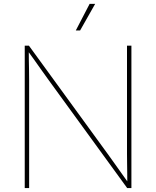

<svg xmlns="http://www.w3.org/2000/svg" viewBox="-20 -961 798 981"><path d="M106.4 0V-727.5H127.9L529.8 -175.3Q548.3 -149.9 566.2 -124.5Q584 -99.1 602.1 -74Q620.1 -48.8 638.2 -23.4H630.4Q630.4 -48.8 630.1 -74Q629.9 -99.1 629.4 -124.5Q628.9 -149.9 628.9 -175.3V-727.5H651.4V0H629.9L229 -551.3Q210.4 -576.7 192.6 -602.1Q174.8 -627.4 156.7 -652.8Q138.7 -678.2 120.1 -703.6H127Q127 -678.2 127.4 -652.8Q127.9 -627.4 128.4 -602.1Q128.9 -576.7 128.9 -551.3V0ZM367.2 -805.2 438 -941.4H466.3L389.2 -805.2Z"/></svg>

Font: Inter 18pt Thin
Style: Regular
Weight: 250
Designer: Rasmus Andersson
Foundry: rsms
Version: Version 4.001;git-66647c0bb